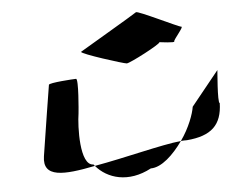

<svg xmlns="http://www.w3.org/2000/svg" viewBox="-48 -848 916 754"><g transform="rotate(-5 410.0 -471.0)"><path d="M105 -260C92 -175 177 -180 301 -205C300 -207 297 -209 296 -211C241 -211 247 -366 255 -416C256 -424 268 -552 257 -552C247 -552 150 -546 149 -538C149 -538 117 -340 105 -260ZM286 -656C283 -648 451 -595 461 -595C474 -595 597 -659 596 -667C596 -667 660 -658 654 -665C653 -672 697 -720 687 -720C677 -720 520 -798 514 -792C507 -786 287 -657 286 -656ZM301 -205C345 -153 427 -127 519 -176C562 -176 609 -221 646 -273C568 -265 426 -227 301 -205ZM646 -273C654 -274 663 -274 670 -274C767 -282 809 -322 811 -408C801 -408 814 -546 813 -538L704 -403C700 -376 681 -322 646 -273Z"/></g></svg>

Font: Ampere
Style: SuExtIta
Weight: 400
Version: Version 1